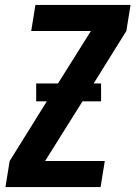

<svg xmlns="http://www.w3.org/2000/svg" viewBox="-20 -755 547 775"><path d="M2 0 19 -105 169 -346H126V-418H214L347 -630H106L123 -735H507L490 -630L358 -418H388V-346H313L162 -105H403L386 0Z"/></svg>

Font: Iosevka SS18 Extrabold
Style: Italic
Weight: 800
Italic angle: -9°
Monospace: yes
Designer: Belleve Invis
Foundry: Belleve Invis
Version: Version 25.1.1; ttfautohint (v1.8.4)